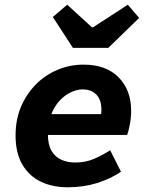

<svg xmlns="http://www.w3.org/2000/svg" viewBox="-20 -782 640 814"><path d="M267 12Q203 12 153.5 -11.5Q104 -35 75 -84Q46 -133 46 -208Q46 -276 69.5 -330.5Q93 -385 133 -425Q173 -465 225 -486.5Q277 -508 334 -508Q430 -508 483 -454Q536 -400 536 -313Q536 -282 530 -252Q524 -222 519 -210H149L164 -298H444L404 -278Q407 -286 408.5 -296.5Q410 -307 410 -316Q410 -359 388.5 -381Q367 -403 330 -403Q307 -403 281 -391Q255 -379 233 -355.5Q211 -332 197 -296.5Q183 -261 183 -214Q183 -169 198.5 -142.5Q214 -116 240.5 -104.5Q267 -93 299 -93Q342 -93 377.5 -108Q413 -123 447 -145L493 -54Q449 -24 391.5 -6Q334 12 267 12ZM289 -579 204 -710 265 -762 370 -666H374L522 -762L570 -706L439 -579Z"/></svg>

Font: Source Code Pro ExtraLight
Style: Bold Italic
Weight: 700
Italic angle: -11°
Monospace: yes
Version: Version 1.016;hotconv 1.0.116;makeotfexe 2.5.65601